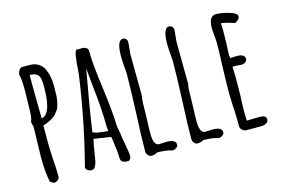

<svg xmlns="http://www.w3.org/2000/svg" viewBox="-90 -864 1580 1077"><g transform="rotate(-15 700.0 -325.5)"><path d="M83 7Q70 -46 70 -140L72 -229Q74 -269 74 -318Q68 -332 68 -343V-346Q78 -365 78 -432L79 -478Q80 -500 80 -527Q80 -586 72 -620Q75 -634 82 -644.5Q89 -655 99 -655H143Q171 -655 192 -642.5Q213 -630 224 -607Q244 -566 244 -510Q244 -470 243 -447Q241 -418 233 -394Q230 -381 224.5 -372.5Q219 -364 209 -352Q195 -335 163 -320Q150 -313 129 -307V-200L131 -136L133 -105Q137 -49 137 -10Q137 2 127 10.5Q117 19 104 19ZM189 -517Q189 -546 186 -562Q183 -574 178 -581.5Q173 -589 163 -594Q152 -600 139 -600Q139 -601 128 -601V-544Q128 -485 129 -439Q129 -387 130 -371V-350V-348Q189 -357 189 -517Z M494 -24Q494 -54 484 -126L480 -147L381 -162Q375 -139 364 -69Q358 -20 345 -4Q338 5 325 5Q313 5 303 -2.5Q293 -10 293 -21L295 -26L296 -30Q362 -287 396 -537Q396 -541 397 -550.5Q398 -560 399 -578Q402 -615 405.5 -637Q409 -659 417 -670H451Q465 -670 475 -663.5Q485 -657 485 -645Q485 -569 506 -419Q526 -265 526 -203Q526 -197 531 -172Q536 -149 536 -142Q536 -135 546 -82Q555 -34 555 -20V-19Q555 3 539 9Q516 9 505 2Q494 -5 494 -24ZM470 -220Q470 -310 454 -450L444 -554Q401 -319 385 -199Q400 -189 473 -183Q470 -198 470 -220Z M706 4Q690 14 672 14Q660 14 651.5 3.5Q643 -7 643 -19Q643 -103 650 -243Q656 -392 656 -466V-473Q650 -536 650 -567Q650 -662 685 -662Q695 -662 702.5 -654.5Q710 -647 710 -637Q710 -625 707 -599Q704 -574 704 -561Q704 -494 705 -440Q706 -387 706 -320Q701 -305 701 -278V-266L699 -187Q697 -152 697 -107Q697 -38 730 -38Q732 -38 736.5 -38.5Q741 -39 749 -39Q758 -40 772 -40Q826 -40 826 -10Q826 0 817 7Q808 14 795 16Q759 4 706 4Z M974 4Q958 14 940 14Q928 14 919.5 3.5Q911 -7 911 -19Q911 -103 918 -243Q924 -392 924 -466V-473Q918 -536 918 -567Q918 -662 953 -662Q963 -662 970.5 -654.5Q978 -647 978 -637Q978 -625 975 -599Q972 -574 972 -561Q972 -494 973 -440Q974 -387 974 -320Q969 -305 969 -278V-266L967 -187Q965 -152 965 -107Q965 -38 998 -38Q1000 -38 1004.5 -38.5Q1009 -39 1017 -39Q1026 -40 1040 -40Q1094 -40 1094 -10Q1094 0 1085 7Q1076 14 1063 16Q1027 4 974 4Z M1188 -18V-44V-64Q1187 -73 1187 -85Q1187 -106 1184 -149L1182 -213Q1182 -262 1185 -359Q1189 -446 1189 -505Q1189 -519 1186 -547Q1183 -576 1183 -589Q1183 -660 1225 -660Q1258 -660 1301.5 -647Q1345 -634 1345 -616Q1345 -606 1336.5 -597.5Q1328 -589 1316 -584Q1274 -599 1240 -604Q1241 -589 1241 -561Q1241 -521 1240 -489Q1237 -441 1237 -417L1240 -401L1256 -402Q1264 -403 1276 -403Q1324 -403 1324 -375Q1324 -364 1315 -356.5Q1306 -349 1292 -349Q1274 -349 1264 -351H1239Q1241 -325 1241 -275Q1241 -225 1240 -185Q1237 -124 1237 -94Q1237 -38 1239 -38L1272 -39Q1289 -40 1313 -40Q1351 -40 1351 -16Q1351 -2 1338.5 5.5Q1326 13 1308 13H1223Q1210 13 1199.5 4Q1189 -5 1188 -18Z"/></g></svg>

Font: Amatic SC
Style: Bold
Weight: 700
Designer: Multiple Designers
Foundry: Vernon Adams
Version: Version 2.505